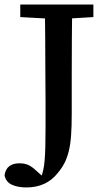

<svg xmlns="http://www.w3.org/2000/svg" viewBox="-51 -687 458 843"><path d="M65 136Q27 136 1 124Q-25 112 -31 83Q-27 55 -10 42.5Q7 30 34 30Q57 30 73.5 37.5Q90 45 110 64L140 91H127H136L129 93Q135 77 139 59Q143 41 145 17Q147 -7 148 -42Q149 -77 149 -127Q149 -155 149 -183Q149 -211 149 -243.5Q149 -276 148.5 -315Q148 -354 148 -404.5Q148 -455 147.5 -519.5Q147 -584 146 -667H266Q265 -591 264.5 -514.5Q264 -438 264 -360V-188Q264 -131 261 -91Q258 -51 250.5 -21.5Q243 8 231.5 30Q220 52 203 72Q178 104 143.5 120Q109 136 65 136ZM38 -612V-667H359V-612L225 -604H184Z"/></svg>

Font: Source Serif 4 Medium
Style: Regular
Weight: 500
Designer: Frank Grießhammer
Foundry: Adobe Systems Incorporated
Version: Version 4.004;hotconv 1.0.116;makeotfexe 2.5.65601